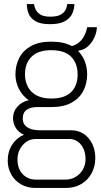

<svg xmlns="http://www.w3.org/2000/svg" viewBox="-20 -743 497 945"><path d="M153 182Q115 182 84 164.5Q53 147 35.5 116Q18 85 18 47Q18 3 39.5 -30.5Q61 -64 98 -80Q71 -91 57.5 -114Q44 -137 44 -161Q44 -194 65.5 -218Q87 -242 121 -250Q90 -272 73 -305.5Q56 -339 56 -377Q56 -421 74.5 -457.5Q93 -494 132 -516Q171 -538 232 -538Q263 -538 288.5 -532.5Q314 -527 334 -516Q364 -525 383 -548.5Q402 -572 409 -609H457Q456 -584 444.5 -558.5Q433 -533 413 -515Q393 -497 364 -493Q388 -468 398.5 -438.5Q409 -409 409 -377Q409 -333 390.5 -296.5Q372 -260 333 -238Q294 -216 232 -216H162Q132 -216 112 -203Q92 -190 92 -159Q92 -131 114.5 -116.5Q137 -102 171 -102H327Q383 -102 416 -62.5Q449 -23 449 35Q449 76 431 109.5Q413 143 380.5 162.5Q348 182 305 182ZM157 141H302Q330 141 352.5 127.5Q375 114 388 91Q401 68 401 42Q401 -3 378.5 -31Q356 -59 320 -59H157Q118 -59 92 -29Q66 1 66 42Q66 87 91.5 114Q117 141 157 141ZM232 -258Q298 -258 330 -289.5Q362 -321 362 -377Q362 -432 330 -464Q298 -496 232 -496Q168 -496 135.5 -464Q103 -432 103 -377Q103 -342 117.5 -315Q132 -288 161 -273Q190 -258 232 -258ZM226 -624Q179 -624 154 -639Q129 -654 120.5 -677Q112 -700 112 -723H147Q149 -712 155 -697.5Q161 -683 177.5 -672Q194 -661 228 -661Q263 -661 280.5 -672Q298 -683 304 -697.5Q310 -712 311 -723H346Q346 -700 336 -677Q326 -654 300 -639Q274 -624 226 -624Z"/></svg>

Font: Archivo SemiCondensed Thin
Style: Regular
Weight: 250
Width: 4
Designer: Hector Gatti
Foundry: Omnibus-Type
Version: Version 2.001